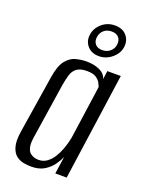

<svg xmlns="http://www.w3.org/2000/svg" viewBox="-135 -759 631 834"><g transform="rotate(20 181.0 -342.5)"><path d="M115.3 8Q101.1 8 82.1 4.9Q63.1 1.8 47.2 -10.1Q31.2 -22 23.3 -48.1Q15.4 -74.2 22.7 -121L64.5 -386Q72.9 -440.7 92.4 -465.5Q111.9 -490.3 137.2 -496.9Q162.5 -503.6 187.6 -503.6Q220.5 -503.6 246.8 -492.1Q273.2 -480.5 280.2 -456.2L285.2 -495H347.6L277.6 0H225L236.5 -79.8Q228.5 -61.3 213.8 -41Q199.1 -20.7 175.3 -6.3Q151.4 8 115.3 8ZM135.5 -30.4Q157.9 -30.4 174.7 -42.8Q191.5 -55.2 203.3 -74.2Q215.1 -93.2 222.8 -114.2Q230.5 -135.2 234.7 -152.7Q238.9 -170.2 239.9 -179.3L273.6 -417.1Q271.6 -422.4 266 -433.7Q260.5 -445 246.4 -455.1Q232.4 -465.3 202.8 -465.3Q172 -465.3 156.1 -453.4Q140.2 -441.6 133.8 -420.8Q127.4 -399.9 122.6 -371.8L82.9 -110.9Q79.1 -83.5 83.6 -67Q88.1 -50.4 97.6 -42.9Q107.2 -35.4 117.6 -32.9Q128.1 -30.4 135.5 -30.4ZM228.2 -543.3Q193.9 -543.3 174.8 -565.2Q155.7 -587.2 160 -617.5Q164.3 -649 189.7 -671Q215 -692.9 249.3 -692.9Q285.2 -692.9 303.9 -670.8Q322.5 -648.8 318.2 -617.5Q313.9 -587.2 287.2 -565.2Q260.5 -543.3 228.2 -543.3ZM232.6 -573.1Q254.2 -573.1 268.9 -585.7Q283.7 -598.3 286.1 -617.5Q288.8 -638.6 277.6 -651Q266.4 -663.4 244.9 -663.4Q223.3 -663.4 209.1 -651Q194.8 -638.6 192.1 -617.5Q189.7 -598.3 200.4 -585.7Q211.1 -573.1 232.6 -573.1Z"/></g></svg>

Font: Alumni Sans Thin
Style: Italic
Weight: 100
Italic angle: -8°
Designer: Robert E. Leuschke
Foundry: Robert E. Leuschke
Version: Version 1.016